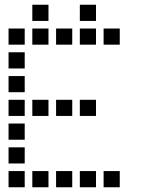

<svg xmlns="http://www.w3.org/2000/svg" viewBox="-20 -804 640 808"><path d="M117 -784Q116 -784 116 -784Q116 -784 116 -783V-717Q116 -716 116 -716Q116 -716 117 -716H183Q184 -716 184 -716Q184 -716 184 -717V-783Q184 -784 184 -784Q184 -784 183 -784ZM317 -784Q316 -784 316 -784Q316 -784 316 -783V-717Q316 -716 316 -716Q316 -716 317 -716H383Q384 -716 384 -716Q384 -716 384 -717V-783Q384 -784 384 -784Q384 -784 383 -784ZM17 -684Q16 -684 16 -684Q16 -684 16 -683V-617Q16 -616 16 -616Q16 -616 17 -616H83Q84 -616 84 -616Q84 -616 84 -617V-683Q84 -684 84 -684Q84 -684 83 -684ZM117 -684Q116 -684 116 -684Q116 -684 116 -683V-617Q116 -616 116 -616Q116 -616 117 -616H183Q184 -616 184 -616Q184 -616 184 -617V-683Q184 -684 184 -684Q184 -684 183 -684ZM217 -684Q216 -684 216 -684Q216 -684 216 -683V-617Q216 -616 216 -616Q216 -616 217 -616H283Q284 -616 284 -616Q284 -616 284 -617V-683Q284 -684 284 -684Q284 -684 283 -684ZM317 -684Q316 -684 316 -684Q316 -684 316 -683V-617Q316 -616 316 -616Q316 -616 317 -616H383Q384 -616 384 -616Q384 -616 384 -617V-683Q384 -684 384 -684Q384 -684 383 -684ZM417 -684Q416 -684 416 -684Q416 -684 416 -683V-617Q416 -616 416 -616Q416 -616 417 -616H483Q484 -616 484 -616Q484 -616 484 -617V-683Q484 -684 484 -684Q484 -684 483 -684ZM17 -584Q16 -584 16 -584Q16 -584 16 -583V-517Q16 -516 16 -516Q16 -516 17 -516H83Q84 -516 84 -516Q84 -516 84 -517V-583Q84 -584 84 -584Q84 -584 83 -584ZM17 -484Q16 -484 16 -484Q16 -484 16 -483V-417Q16 -416 16 -416Q16 -416 17 -416H83Q84 -416 84 -416Q84 -416 84 -417V-483Q84 -484 84 -484Q84 -484 83 -484ZM17 -384Q16 -384 16 -384Q16 -384 16 -383V-317Q16 -316 16 -316Q16 -316 17 -316H83Q84 -316 84 -316Q84 -316 84 -317V-383Q84 -384 84 -384Q84 -384 83 -384ZM117 -384Q116 -384 116 -384Q116 -384 116 -383V-317Q116 -316 116 -316Q116 -316 117 -316H183Q184 -316 184 -316Q184 -316 184 -317V-383Q184 -384 184 -384Q184 -384 183 -384ZM217 -384Q216 -384 216 -384Q216 -384 216 -383V-317Q216 -316 216 -316Q216 -316 217 -316H283Q284 -316 284 -316Q284 -316 284 -317V-383Q284 -384 284 -384Q284 -384 283 -384ZM317 -384Q316 -384 316 -384Q316 -384 316 -383V-317Q316 -316 316 -316Q316 -316 317 -316H383Q384 -316 384 -316Q384 -316 384 -317V-383Q384 -384 384 -384Q384 -384 383 -384ZM17 -284Q16 -284 16 -284Q16 -284 16 -283V-217Q16 -216 16 -216Q16 -216 17 -216H83Q84 -216 84 -216Q84 -216 84 -217V-283Q84 -284 84 -284Q84 -284 83 -284ZM17 -184Q16 -184 16 -184Q16 -184 16 -183V-117Q16 -116 16 -116Q16 -116 17 -116H83Q84 -116 84 -116Q84 -116 84 -117V-183Q84 -184 84 -184Q84 -184 83 -184ZM17 -84Q16 -84 16 -84Q16 -84 16 -83V-17Q16 -16 16 -16Q16 -16 17 -16H83Q84 -16 84 -16Q84 -16 84 -17V-83Q84 -84 84 -84Q84 -84 83 -84ZM117 -84Q116 -84 116 -84Q116 -84 116 -83V-17Q116 -16 116 -16Q116 -16 117 -16H183Q184 -16 184 -16Q184 -16 184 -17V-83Q184 -84 184 -84Q184 -84 183 -84ZM217 -84Q216 -84 216 -84Q216 -84 216 -83V-17Q216 -16 216 -16Q216 -16 217 -16H283Q284 -16 284 -16Q284 -16 284 -17V-83Q284 -84 284 -84Q284 -84 283 -84ZM317 -84Q316 -84 316 -84Q316 -84 316 -83V-17Q316 -16 316 -16Q316 -16 317 -16H383Q384 -16 384 -16Q384 -16 384 -17V-83Q384 -84 384 -84Q384 -84 383 -84ZM417 -84Q416 -84 416 -84Q416 -84 416 -83V-17Q416 -16 416 -16Q416 -16 417 -16H483Q484 -16 484 -16Q484 -16 484 -17V-83Q484 -84 484 -84Q484 -84 483 -84Z"/></svg>

Font: Doto Black SemiBold
Style: Regular
Weight: 600
Monospace: yes
Version: Version 1.000